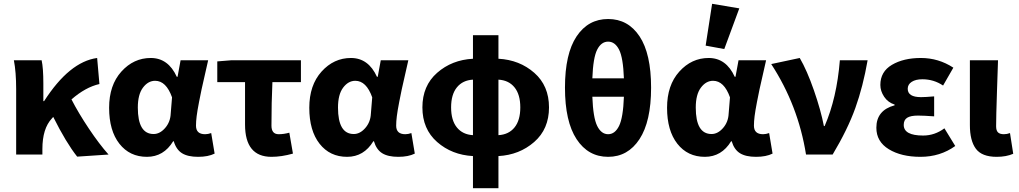

<svg xmlns="http://www.w3.org/2000/svg" viewBox="-20 -813 5358 1010"><path d="M386 11Q328 -62 260 -198Q258 -195 253 -190Q203 -137 203 -29V0H65V-344Q65 -434 53 -496H199Q208 -455 208 -374V-281H212Q345 -488 491 -508L503 -371Q429 -354 356 -290Q393 -218 447.5 -136.5Q502 -55 551 0Z M753 12Q662 12 608 -57Q554 -126 554 -246Q554 -365 618.5 -436.5Q683 -508 773 -508Q865 -508 910 -409H914L930 -496H1075Q1074 -491 1059.5 -427.5Q1045 -364 1040.5 -343.5Q1036 -323 1027 -276.5Q1018 -230 1014.5 -202Q1011 -174 1011 -152Q1011 -107 1059 -107Q1074 -107 1091 -113L1109 -5Q1075 12 1022 12Q968 12 937.5 -7Q907 -26 894 -70H891Q841 12 753 12ZM788 -108Q821 -108 848.5 -139.5Q876 -171 878 -215L885 -301Q854 -388 796 -388Q759 -388 732 -352Q705 -316 705 -247Q705 -108 788 -108Z M1408 12Q1269 12 1269 -158V-381H1123V-490L1197 -496H1563V-381H1413Q1408 -274 1408 -152Q1408 -107 1446 -107Q1473 -107 1502 -115L1521 -5Q1461 12 1408 12Z M1806 12Q1715 12 1661 -57Q1607 -126 1607 -246Q1607 -365 1671.5 -436.5Q1736 -508 1826 -508Q1918 -508 1963 -409H1967L1983 -496H2128Q2127 -491 2112.5 -427.5Q2098 -364 2093.5 -343.5Q2089 -323 2080 -276.5Q2071 -230 2067.5 -202Q2064 -174 2064 -152Q2064 -107 2112 -107Q2127 -107 2144 -113L2162 -5Q2128 12 2075 12Q2021 12 1990.5 -7Q1960 -26 1947 -70H1944Q1894 12 1806 12ZM1841 -108Q1874 -108 1901.5 -139.5Q1929 -171 1931 -215L1938 -301Q1907 -388 1849 -388Q1812 -388 1785 -352Q1758 -316 1758 -247Q1758 -108 1841 -108Z M2468 -102V-394Q2414 -391 2383.5 -353.5Q2353 -316 2353 -248Q2353 -180 2383.5 -142.5Q2414 -105 2468 -102ZM2602 -394V-102Q2656 -105 2686.5 -142.5Q2717 -180 2717 -248Q2717 -316 2686.5 -353.5Q2656 -391 2602 -394ZM2468 177V8Q2357 2 2279.5 -66Q2202 -134 2202 -248Q2202 -362 2279.5 -430Q2357 -498 2468 -504V-628H2602V-504Q2713 -498 2790.5 -430Q2868 -362 2868 -248Q2868 -134 2790 -66Q2712 2 2602 8V177Z M3179 12Q3074 12 3013 -81Q2952 -174 2952 -352Q2952 -530 3013 -621.5Q3074 -713 3179 -713Q3284 -713 3344.5 -621.5Q3405 -530 3405 -352Q3405 -174 3344 -81Q3283 12 3179 12ZM3096 -401H3262Q3258 -510 3236.5 -552Q3215 -594 3179 -594Q3143 -594 3121.5 -552Q3100 -510 3096 -401ZM3262 -304H3096Q3100 -194 3121.5 -150.5Q3143 -107 3179 -107Q3215 -107 3236.5 -150.5Q3258 -194 3262 -304Z M3688 12Q3597 12 3543 -57Q3489 -126 3489 -246Q3489 -365 3553.5 -436.5Q3618 -508 3708 -508Q3800 -508 3845 -409H3849L3865 -496H4010Q4009 -491 3994.5 -427.5Q3980 -364 3975.5 -343.5Q3971 -323 3962 -276.5Q3953 -230 3949.5 -202Q3946 -174 3946 -152Q3946 -107 3994 -107Q4009 -107 4026 -113L4044 -5Q4010 12 3957 12Q3903 12 3872.5 -7Q3842 -26 3829 -70H3826Q3776 12 3688 12ZM3723 -108Q3756 -108 3783.5 -139.5Q3811 -171 3813 -215L3820 -301Q3789 -388 3731 -388Q3694 -388 3667 -352Q3640 -316 3640 -247Q3640 -108 3723 -108ZM3692 -573 3726 -793 3869 -769 3790 -555Z M4220 0Q4179 -258 4037 -476L4187 -508Q4225 -443 4261.5 -338Q4298 -233 4314 -150H4318Q4382 -297 4398 -496H4544Q4520 -358 4479.5 -245Q4439 -132 4360 0Z M4822 12Q4721 12 4655.5 -28Q4590 -68 4590 -141Q4590 -233 4686 -259V-263Q4651 -274 4631 -304Q4611 -334 4611 -366Q4611 -436 4672 -472Q4733 -508 4824 -508Q4917 -508 4995 -457L4941 -363Q4892 -396 4832 -396Q4797 -396 4776 -382.5Q4755 -369 4755 -346Q4755 -302 4825 -302Q4848 -302 4894 -306V-201Q4838 -205 4809 -205Q4770 -205 4752 -193.5Q4734 -182 4734 -156Q4734 -100 4836 -100Q4897 -100 4948 -138L5005 -45Q4926 12 4822 12Z M5223 12Q5145 12 5113.5 -30.5Q5082 -73 5082 -155V-496H5230Q5229 -466 5224.5 -331.5Q5220 -197 5220 -149Q5220 -126 5230 -116.5Q5240 -107 5261 -107Q5277 -107 5293 -113L5310 -4Q5273 12 5223 12Z"/></svg>

Font: Toshiba Sans
Style: Bold
Weight: 700
Designer: Paul D. Hunt
Foundry: Toshiba Corporation
Version: Version 2.020;PS 2.0;hotconv 1.0.86;makeotf.lib2.5.63406